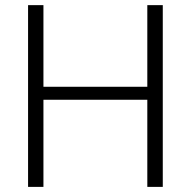

<svg xmlns="http://www.w3.org/2000/svg" viewBox="-20 -731 748 751"><path d="M89.8 0V-710.9H149.9V-391.6H556.2V-710.9H616.7V0H556.2V-340.8H149.9V0Z"/></svg>

Font: Roboto Light
Style: Regular
Weight: 300
Designer: Google
Version: Version 2.137; 2017